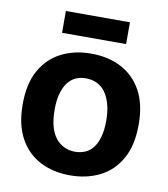

<svg xmlns="http://www.w3.org/2000/svg" viewBox="-81 -776 752 859"><g transform="rotate(10 294.5 -346.5)"><path d="M294 14Q217 14 157.5 -17Q98 -48 64.5 -109.5Q31 -171 31 -263Q31 -357 65.5 -418Q100 -479 159.5 -509Q219 -539 294 -539Q372 -539 431.5 -508Q491 -477 524.5 -416Q558 -355 558 -262Q558 -168 523 -106.5Q488 -45 428.5 -15.5Q369 14 294 14ZM298 -94Q323 -94 344 -103Q365 -112 380 -131.5Q395 -151 403.5 -181.5Q412 -212 412 -254Q412 -299 402.5 -331.5Q393 -364 377 -385Q361 -406 338.5 -416Q316 -426 290 -426Q266 -426 245 -417Q224 -408 209 -388.5Q194 -369 185 -338.5Q176 -308 176 -265Q176 -220 185 -187.5Q194 -155 211 -134.5Q228 -114 250 -104Q272 -94 298 -94ZM149 -608V-707H440V-608Z"/></g></svg>

Font: Bricolage Grotesque 28pt
Style: Bold
Weight: 700
Designer: Mathieu Triay
Foundry: Atelier Triay
Version: Version 1.000;gftools[0.9.30]